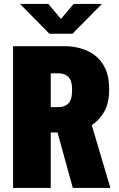

<svg xmlns="http://www.w3.org/2000/svg" viewBox="-20 -928 590 948"><path d="M44.5 0V-700H300.5Q337 -700 375.5 -690Q414 -680 446.5 -656.2Q479 -632.5 499 -591.5Q519 -550.5 519 -488.5Q519 -418 494 -375.5Q469 -333 433 -310.5L525 0H339.5L264 -274H230.5V0ZM230.5 -399H268.5Q299 -399 317.5 -417Q336 -435 336 -485Q336 -530.5 317.5 -548.2Q299 -566 268.5 -566H230.5ZM79 -908.5H218.5L281 -834.5L343.5 -908.5H483L338 -761.5H224Z"/></svg>

Font: Trispace SemiCondensed ExtraBold
Style: Regular
Weight: 800
Width: 4
Designer: Tyler Finck
Foundry: Etcetera Type Company
Version: Version 1.210; ttfautohint (v1.8.3)